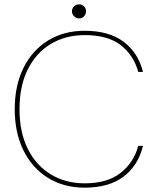

<svg xmlns="http://www.w3.org/2000/svg" viewBox="-20 -854 727 886"><path d="M371 12Q274 12 201 -33.5Q128 -79 88 -160.5Q48 -242 48 -350Q48 -459 88 -540Q128 -621 201 -666.5Q274 -712 371 -712Q482 -712 549.5 -662Q617 -612 640 -522H618Q597 -599 537.5 -645.5Q478 -692 371 -692Q283 -692 215 -651.5Q147 -611 108.5 -534.5Q70 -458 70 -350Q70 -243 108.5 -166.5Q147 -90 215 -49Q283 -8 371 -8Q476 -8 537 -56.5Q598 -105 618 -181H640Q617 -89 549.5 -38.5Q482 12 371 12ZM345 -769Q331 -769 321.5 -779Q312 -789 312 -802Q312 -815 321.5 -824.5Q331 -834 345 -834Q359 -834 368 -824.5Q377 -815 377 -802Q377 -789 368 -779Q359 -769 345 -769Z"/></svg>

Font: DM Sans 18pt Thin
Style: Regular
Weight: 250
Designer: Colophon Foundry, Jonny Pinhorn
Foundry: Colophon Foundry
Version: Version 4.004;gftools[0.9.30]